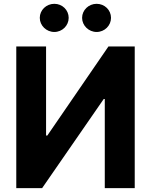

<svg xmlns="http://www.w3.org/2000/svg" viewBox="-20 -966 775 986"><path d="M63.6 -727.3V0H196.4L512.8 -457.7H518.1V0H671.9V-727.3H536.9L223 -269.9H216.6V-727.3ZM258.9 -801.8C300.1 -801.8 332.7 -834.9 332.7 -874.3C332.7 -914.4 300.1 -946.4 258.9 -946.4C218 -946.4 184.3 -914.4 184.3 -874.3C184.3 -834.9 218 -801.8 258.9 -801.8ZM476.2 -801.8C517.4 -801.8 550.1 -834.9 550.1 -874.3C550.1 -914.4 517.4 -946.4 476.2 -946.4C435.4 -946.4 401.6 -914.4 401.6 -874.3C401.6 -834.9 435.4 -801.8 476.2 -801.8Z"/></svg>

Font: Karasuma Gothic
Style: Bold
Weight: 700
Designer: Rasmus Andersson / Ryoko Nishizuka
Foundry: Genbu
Version: Version 1.00